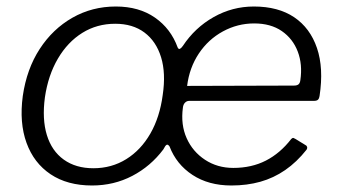

<svg xmlns="http://www.w3.org/2000/svg" viewBox="-20 -560 1046 590"><path d="M263 10Q187 10 135.5 -24.5Q84 -59 61.5 -121Q39 -183 50 -265Q62 -348 102 -409.5Q142 -471 202.5 -505.5Q263 -540 336 -540Q407 -540 456 -506Q505 -472 526 -414Q529 -408 533 -410Q537 -412 542 -419Q579 -475 636.5 -507.5Q694 -540 760 -540Q835 -540 884 -507Q933 -474 954 -412.5Q975 -351 962 -265Q961 -258 957.5 -254Q954 -250 944 -250H561Q554 -250 548.5 -244.5Q543 -239 542 -229Q535 -177 553.5 -135.5Q572 -94 610 -69Q648 -44 697 -44Q753 -44 797 -66.5Q841 -89 875 -133Q879 -137 882 -136Q885 -135 888 -133L919 -114Q922 -113 923.5 -109Q925 -105 922 -100Q892 -62 856.5 -37.5Q821 -13 780 -1.5Q739 10 691 10Q621 10 571.5 -22.5Q522 -55 501 -110Q496 -117 492 -115Q488 -113 482 -101Q443 -49 386.5 -19.5Q330 10 263 10ZM267 -43Q323 -43 368 -71Q413 -99 442 -149.5Q471 -200 480 -268Q490 -335 475 -384Q460 -433 424 -460Q388 -487 334 -487Q278 -487 233 -459Q188 -431 158 -380Q128 -329 118 -261Q109 -194 124 -145Q139 -96 176 -69.5Q213 -43 267 -43ZM761 -488Q710 -488 665 -463.5Q620 -439 591 -395.5Q562 -352 555 -296L883 -297Q893 -297 897.5 -301Q902 -305 903 -314Q910 -362 895 -401.5Q880 -441 846 -464.5Q812 -488 761 -488Z"/></svg>

Font: Libre Franklin Light
Style: Italic
Weight: 300
Italic angle: -8°
Designer: Pablo Impallari, Rodrigo Fuenzalida, Nhung Nguyen
Foundry: Impallari Type
Version: Version 3.000